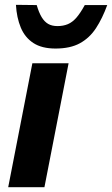

<svg xmlns="http://www.w3.org/2000/svg" viewBox="-20 -775 464 795"><path d="M14 0 114 -513H264L164 0ZM210 -574Q153 -574 118 -597Q83 -620 66 -661Q49 -702 46 -755L132 -754Q141 -723 152.5 -704Q164 -685 179.5 -676Q195 -667 218 -667Q242 -667 261 -675Q280 -683 296.5 -702Q313 -721 331 -754H424Q404 -699 377.5 -658.5Q351 -618 311 -596Q271 -574 210 -574Z"/></svg>

Font: REM SemiBold
Style: Italic
Weight: 600
Italic angle: -11°
Designer: Octavio Pardo
Foundry: Ashler Design
Version: Version 1.005;gftools[0.9.28]